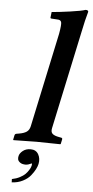

<svg xmlns="http://www.w3.org/2000/svg" viewBox="-61 -733 476 988"><g transform="rotate(5 177.0 -239.5)"><path d="M214.8 -563Q223.6 -611.8 220.2 -624Q216.8 -636.2 200.2 -636.2L168.5 -638.2Q163.1 -638.7 163.6 -643.1L167 -671.9Q204.1 -674.8 262.9 -683.1Q321.8 -691.4 340.3 -698.2Q347.7 -698.2 351.6 -695.6Q355.5 -692.9 354 -688Q342.3 -647.9 329.1 -583L221.2 -77.1Q216.8 -57.1 226.6 -47.9Q236.3 -38.6 261.2 -34.2L272 -32.2Q279.8 -30.8 277.8 -22.9L272.9 0L270.5 2Q187 0 147.9 0L28.8 2L26.9 0L31.7 -22.9Q33.2 -30.8 42 -32.2L54.2 -34.2Q80.1 -38.6 93.5 -47.9Q106.9 -57.1 111.3 -77.1ZM121.1 41Q148.9 41 161.4 63Q173.8 85 168 112.8Q165.5 125 157.7 140.4Q149.9 155.8 135.5 173.8Q121.1 191.9 95.7 204.8Q70.3 217.8 38.6 219.2L38.1 202.1Q60.5 197.8 78.4 188.5Q96.2 179.2 105.7 169.7Q115.2 160.2 122.3 148.9Q129.4 137.7 131.1 132.3Q132.8 127 133.8 123Q134.8 119.1 133.8 112.8Q115.2 121.6 103 122.1Q84 122.1 73.7 114.7Q63.5 107.4 61.5 98.9Q59.6 90.3 62 81.1Q64.9 66.9 80.8 54Q96.7 41 121.1 41Z"/></g></svg>

Font: Linux Libertine Slanted
Style: Semibold Slanted
Weight: 600
Designer: Philipp H. Poll
Foundry: Philipp H. Poll
Version: Version 5.1.1